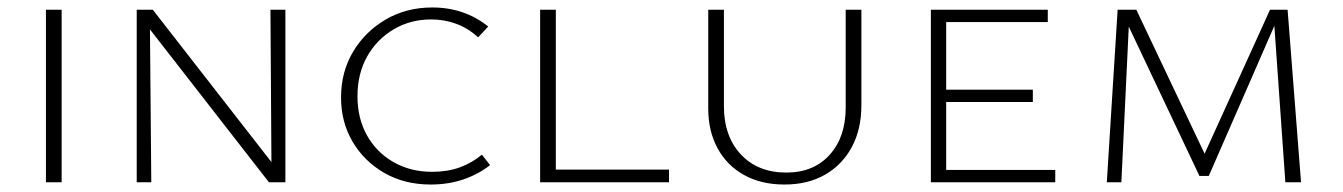

<svg xmlns="http://www.w3.org/2000/svg" viewBox="-20 -488 3596 514"><path d="M103 0V-462H145V0Z M346 0V-462H381L385 0ZM721 0H700L363 -433V-462H389L720 -37ZM744 -462V0H707L704 -462Z M1133 6Q1063 6 1009 -25Q955 -56 924 -108.5Q893 -161 893 -227Q893 -296 925.5 -350Q958 -404 1013 -436Q1068 -468 1137 -468Q1181 -468 1218.5 -455Q1256 -442 1287 -417L1260 -388Q1234 -412 1202 -424Q1170 -436 1134 -436Q1079 -436 1034 -409.5Q989 -383 963 -337Q937 -291 937 -230Q937 -171 962.5 -125.5Q988 -80 1033.5 -54Q1079 -28 1137 -28Q1178 -28 1211 -40Q1244 -52 1270 -74L1292 -46Q1260 -21 1220 -7.5Q1180 6 1133 6Z M1426 0V-462H1468V0ZM1440 0V-34H1771V0Z M2080 6Q2018 6 1972 -19.5Q1926 -45 1901 -91Q1876 -137 1876 -198V-462H1918V-204Q1918 -123 1963.5 -74.5Q2009 -26 2085 -26Q2158 -26 2201 -73.5Q2244 -121 2244 -200V-462H2286V-206Q2286 -142 2260.5 -94.5Q2235 -47 2189 -20.5Q2143 6 2080 6Z M2472 0V-462H2513V0ZM2486 0V-33H2805V0ZM2486 -215V-248H2745V-215ZM2486 -429V-462H2785V-429Z M3421 0 3390 -441 3403 -445 3216 -17H3191L2987 -448L2996 -462H3022L3215 -55H3195L3380 -462H3427L3463 0ZM2943 0 2972 -462H3004L2982 0Z"/></svg>

Font: Ysabeau SC ExtraLight
Style: Regular
Weight: 250
Designer: Christian Thalmann (Catharsis Fonts)
Version: Version 2.001;gftools[0.9.30]; featfreeze: smcp